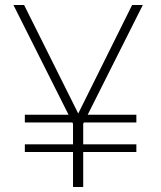

<svg xmlns="http://www.w3.org/2000/svg" viewBox="-20 -753 649 773"><path d="M333 -291H529V-260H318L315 -255V-172H529V-141H315V0H274V-141H80V-172H274V-255L271 -260H80V-291H256L34 -733H77L295 -296L512 -733H555Z"/></svg>

Font: Exo ExtraLight
Style: Regular
Weight: 275
Designer: Natanael Gama
Foundry: Natanael Gama
Version: Version 1.500; ttfautohint (v1.6)